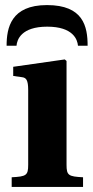

<svg xmlns="http://www.w3.org/2000/svg" viewBox="-20 -736 365 756"><path d="M325 -556C325 -632 308 -716 165 -716C23 -716 6 -626 6 -556H45C47 -580 64 -631 166 -631C268 -631 285 -580 287 -556ZM26 0H307V-38C250 -41 242 -45 242 -87V-496L235 -502L32 -473V-437L67 -432C83 -430 91 -421 91 -381V-87C91 -45 83 -41 26 -38Z"/></svg>

Font: Heuristica
Style: Bold
Weight: 700
Version: Version 1.0.1